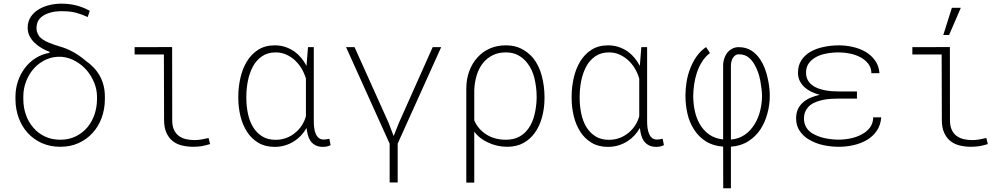

<svg xmlns="http://www.w3.org/2000/svg" viewBox="-20 -783 5441 1037"><path d="M129.4 -634.3Q129.4 -608.9 139.6 -588.4Q149.9 -567.9 167 -551.8Q183.6 -535.6 204.6 -523.4Q225.6 -511.2 247.6 -502.9L247.1 -497.6Q205.1 -490.2 171.4 -468.5Q137.7 -446.8 114.3 -415.5Q90.3 -383.8 77.1 -344.7Q64 -305.7 63.5 -263.2V-245.1Q64 -192.4 81.1 -146Q98.1 -99.6 129.9 -64.9Q161.1 -30.3 205.8 -10.3Q250.5 9.8 305.7 9.8Q360.8 9.8 405 -10.5Q449.2 -30.8 480.5 -65.4Q511.7 -99.6 528.8 -146Q545.9 -192.4 546.4 -245.1V-263.2Q545.9 -325.2 518.8 -373.3Q491.7 -421.4 442.4 -455.1Q411.1 -482.4 375.2 -502.2Q339.4 -522 301.8 -532.2Q272 -541 241.7 -553.5Q211.4 -565.9 192.9 -585.4Q183.1 -598.6 179.2 -614Q175.3 -629.4 178.7 -647Q182.1 -670.4 197.8 -685.8Q213.4 -701.2 235.8 -709.5Q257.8 -718.3 282.5 -720.9Q307.1 -723.6 328.6 -722.2Q362.8 -721.7 393.3 -713.4Q423.8 -705.1 453.6 -690.9L464.8 -724.6Q428.7 -744.6 389.6 -754.2Q350.6 -763.7 310.1 -763.2Q278.8 -763.2 246.8 -755.6Q214.8 -748 189 -732.4Q163.1 -716.8 146.5 -692.4Q129.9 -668 129.4 -634.3ZM106 -245.1V-263.2Q106 -305.7 121.8 -345.5Q137.7 -385.3 165 -415.5Q192.9 -445.3 230.7 -462.2Q268.6 -479 314 -476.1Q353.5 -472.2 387.9 -452.6Q422.4 -433.1 448.2 -403.8Q473.6 -373.5 488.5 -337.2Q503.4 -300.8 503.9 -263.2V-245.1Q503.4 -201.7 489.5 -162.1Q475.6 -122.6 450.2 -93.3Q424.3 -63.5 387.9 -45.9Q351.6 -28.3 305.7 -28.3Q259.3 -28.3 222.4 -45.9Q185.5 -63.5 160.2 -93.3Q134.3 -122.6 120.4 -161.9Q106.4 -201.2 106 -245.1Z M707 -528.3V-488.8H865.2L866.2 -135.3Q866.2 -94.7 878.4 -66.9Q890.6 -39.1 911.6 -22Q932.6 -4.9 961.4 2.4Q990.2 9.8 1025.4 9.8Q1036.6 9.8 1047.9 8.8Q1059.1 7.8 1069.8 6.3Q1080.6 3.9 1091.8 1.5Q1103 -1 1114.7 -4.9L1106.4 -37.6Q1088.4 -33.7 1069.6 -30Q1050.8 -26.4 1030.8 -26.4Q1005.4 -26.4 983.4 -31.7Q961.4 -37.1 944.8 -49.8Q928.7 -62 919.4 -82.5Q910.2 -103 910.2 -134.3L909.7 -528.8Z M1674.8 -528.3H1643.6L1635.7 -430.2L1635.3 -427.2Q1623.5 -450.2 1607.4 -469.7Q1591.3 -489.3 1570.8 -504.4Q1548.3 -520 1521.5 -529.1Q1494.6 -538.1 1464.4 -538.1Q1411.6 -538.1 1374 -513.9Q1336.4 -489.7 1312.5 -449.7Q1289.6 -411.1 1278.3 -361.6Q1267.1 -312 1267.1 -262.2V-252Q1267.1 -203.1 1278.8 -155.3Q1290.5 -107.4 1314.5 -70.8Q1337.9 -34.2 1375 -12Q1412.1 10.3 1463.4 10.3Q1493.2 10.3 1519.8 2.2Q1546.4 -5.9 1569.3 -20.5Q1589.8 -33.7 1606.7 -52Q1623.5 -70.3 1635.7 -91.8Q1637.7 -73.2 1642.3 -55.2Q1647 -37.1 1656.2 -22.9Q1666.5 -7.8 1683.3 1.2Q1700.2 10.3 1724.6 10.3Q1735.8 10.3 1745.6 8.1Q1755.4 5.9 1765.6 1L1758.8 -33.7Q1752 -32.2 1744.6 -30.8Q1737.3 -29.3 1729 -29.3Q1711.4 -29.3 1700.7 -38.6Q1689.9 -47.9 1684.6 -62.5Q1678.7 -76.7 1676.8 -94Q1674.8 -111.3 1674.8 -127.4ZM1310.5 -252V-262.2Q1310.5 -302.7 1318.6 -345Q1326.7 -387.2 1346.2 -424.3Q1363.8 -457 1394.3 -478.5Q1424.8 -500 1469.7 -500Q1500 -500 1526.4 -488Q1552.7 -476.1 1573.7 -456.5Q1594.7 -437 1609.6 -411.4Q1624.5 -385.7 1632.3 -358.4V-189Q1632.3 -174.8 1632.3 -168.7Q1632.3 -162.6 1632.3 -155.3Q1625 -128.9 1610.6 -106.4Q1596.2 -84 1576.2 -67.4Q1554.7 -48.8 1527.3 -38.3Q1500 -27.8 1468.8 -27.8Q1425.8 -27.8 1396 -46.6Q1366.2 -65.4 1347.7 -95.2Q1327.6 -127.9 1319.1 -169.4Q1310.5 -210.9 1310.5 -252Z M2316.9 -528.3 2134.8 -120.1 2106.9 -49.8H2105.5L2078.6 -120.1L1895 -528.3H1849.1L2084.5 -6.8V202.6H2127.9V-7.3L2362.8 -528.3Z M2920.9 -252V-262.2Q2920.4 -319.8 2905.8 -375Q2891.1 -430.2 2858.9 -470.2Q2833 -500.5 2797.1 -519.3Q2761.2 -538.1 2712.4 -538.1Q2664.6 -538.1 2626 -521.2Q2587.4 -504.4 2559.6 -473.6Q2531.2 -442.9 2514.9 -399.9Q2498.5 -356.9 2498.5 -303.7V203.1H2541.5V-72.3Q2555.2 -53.2 2574 -38.6Q2592.8 -23.9 2614.3 -14.2Q2638.2 -2.4 2664.8 3.7Q2691.4 9.8 2718.8 9.8Q2769.5 9.8 2806.2 -10.3Q2842.8 -30.3 2867.7 -64.5Q2894.5 -101.1 2907.7 -150.6Q2920.9 -200.2 2920.9 -252ZM2878.4 -262.2V-252Q2877.4 -208.5 2867.4 -165.5Q2857.4 -122.6 2835 -90.3Q2814.9 -61 2784.7 -44.7Q2754.4 -28.3 2712.4 -28.3Q2682.1 -28.3 2656 -35.2Q2629.9 -42 2608.4 -55.7Q2586.4 -69.3 2569.3 -88.6Q2552.2 -107.9 2541.5 -132.8V-295.9Q2543 -337.9 2554.7 -376.5Q2566.4 -415 2589.4 -443.4Q2610.4 -469.2 2640.9 -484.6Q2671.4 -500 2712.4 -500Q2751.5 -500 2779.8 -484.1Q2808.1 -468.3 2827.6 -442.9Q2855.5 -408.2 2866.9 -358.6Q2878.4 -309.1 2878.4 -262.2Z M3475.1 -528.3H3443.8L3436 -430.2L3435.5 -427.2Q3423.8 -450.2 3407.7 -469.7Q3391.6 -489.3 3371.1 -504.4Q3348.6 -520 3321.8 -529.1Q3294.9 -538.1 3264.6 -538.1Q3211.9 -538.1 3174.3 -513.9Q3136.7 -489.7 3112.8 -449.7Q3089.8 -411.1 3078.6 -361.6Q3067.4 -312 3067.4 -262.2V-252Q3067.4 -203.1 3079.1 -155.3Q3090.8 -107.4 3114.7 -70.8Q3138.2 -34.2 3175.3 -12Q3212.4 10.3 3263.7 10.3Q3293.5 10.3 3320.1 2.2Q3346.7 -5.9 3369.6 -20.5Q3390.1 -33.7 3407 -52Q3423.8 -70.3 3436 -91.8Q3438 -73.2 3442.6 -55.2Q3447.3 -37.1 3456.5 -22.9Q3466.8 -7.8 3483.6 1.2Q3500.5 10.3 3524.9 10.3Q3536.1 10.3 3545.9 8.1Q3555.7 5.9 3565.9 1L3559.1 -33.7Q3552.2 -32.2 3544.9 -30.8Q3537.6 -29.3 3529.3 -29.3Q3511.7 -29.3 3501 -38.6Q3490.2 -47.9 3484.9 -62.5Q3479 -76.7 3477.1 -94Q3475.1 -111.3 3475.1 -127.4ZM3110.8 -252V-262.2Q3110.8 -302.7 3118.9 -345Q3127 -387.2 3146.5 -424.3Q3164.1 -457 3194.6 -478.5Q3225.1 -500 3270 -500Q3300.3 -500 3326.7 -488Q3353 -476.1 3374 -456.5Q3395 -437 3409.9 -411.4Q3424.8 -385.7 3432.6 -358.4V-189Q3432.6 -174.8 3432.6 -168.7Q3432.6 -162.6 3432.6 -155.3Q3425.3 -128.9 3410.9 -106.4Q3396.5 -84 3376.5 -67.4Q3355 -48.8 3327.6 -38.3Q3300.3 -27.8 3269 -27.8Q3226.1 -27.8 3196.3 -46.6Q3166.5 -65.4 3147.9 -95.2Q3127.9 -127.9 3119.4 -169.4Q3110.8 -210.9 3110.8 -252Z M3885.7 8.8 3886.2 233.9H3927.7V9.3Q3981.9 5.4 4022 -20.3Q4062 -45.9 4087.9 -85.4Q4111.8 -122.6 4124.8 -170.2Q4137.7 -217.8 4137.7 -266.6Q4137.7 -311 4125.5 -364.5Q4113.3 -418 4088.9 -457.5Q4068.4 -490.2 4039.1 -509.3Q4009.8 -528.3 3969.7 -528.3Q3951.2 -528.3 3936.3 -521Q3921.4 -513.7 3911.1 -502Q3898.9 -487.3 3892.3 -468.3Q3885.7 -449.2 3885.7 -429.2V-29.8Q3841.3 -34.7 3810.5 -56.4Q3779.8 -78.1 3760.7 -110.8Q3741.2 -143.6 3732.7 -183.8Q3724.1 -224.1 3724.1 -265.6Q3724.6 -295.4 3729.2 -327.6Q3733.9 -359.9 3744.1 -391.1Q3754.4 -421.9 3771.7 -449.5Q3789.1 -477.1 3814.5 -496.6L3793.5 -528.8Q3764.2 -508.8 3743.4 -479.7Q3722.7 -450.7 3709.5 -417Q3694.8 -381.3 3688.5 -342.5Q3682.1 -303.7 3682.1 -266.6Q3682.1 -216.3 3693.1 -168.5Q3704.1 -120.6 3729 -83Q3753.4 -44.4 3792 -19.8Q3830.6 4.9 3885.7 8.8ZM3927.7 -29.3V-429.7Q3927.7 -443.8 3932.1 -457Q3936.5 -470.2 3945.3 -479Q3949.7 -483.9 3956.1 -486.8Q3962.4 -489.7 3969.7 -489.7Q4002 -489.7 4022.5 -473.4Q4043 -457 4056.6 -431.6Q4077.6 -394.5 4086.4 -347.2Q4095.2 -299.8 4095.7 -265.6Q4095.7 -226.1 4085.9 -185.8Q4076.2 -145.5 4056.2 -113.3Q4035.2 -78.1 4003.4 -55.7Q3971.7 -33.2 3927.7 -29.3Z M4279.8 -143.6Q4279.8 -104 4299.1 -76.2Q4318.4 -48.3 4344.2 -32.2Q4383.3 -8.3 4425.8 0.7Q4468.3 9.8 4510.7 9.8Q4551.3 9.8 4590.8 0.7Q4630.4 -8.3 4662.6 -27.3Q4694.3 -45.9 4715.3 -76.4Q4736.3 -106.9 4739.7 -149.4H4696.3Q4695.8 -117.7 4679.2 -95Q4662.6 -72.3 4636.7 -58.6Q4609.4 -43 4575.7 -35.9Q4542 -28.8 4510.7 -28.8Q4475.1 -28.8 4437.7 -36.1Q4400.4 -43.5 4367.7 -62.5Q4346.2 -75.2 4334.2 -95.9Q4322.3 -116.7 4322.3 -142.1Q4322.3 -166.5 4331.3 -184.3Q4340.3 -202.1 4355.5 -214.8Q4370.1 -226.1 4389.4 -233.2Q4408.7 -240.2 4430.2 -244.6Q4450.2 -248 4471.2 -249.3Q4492.2 -250.5 4510.7 -250.5H4608.4V-289.1H4510.7Q4492.7 -289.1 4472.9 -290.5Q4453.1 -292 4433.6 -295.9Q4414.6 -299.8 4397.2 -306.2Q4379.9 -312.5 4366.7 -323.2Q4351.1 -335 4342.3 -351.6Q4333.5 -368.2 4333.5 -390.6Q4333.5 -418 4345.9 -437.5Q4358.4 -457 4381.3 -471.2Q4405.3 -486.3 4439.7 -493.2Q4474.1 -500 4510.7 -500Q4539.1 -500 4569.8 -493.9Q4600.6 -487.8 4626.5 -474.1Q4651.9 -460.9 4668.9 -439.5Q4686 -418 4686.5 -387.7H4730Q4727.1 -427.2 4706.8 -455.6Q4686.5 -483.9 4656.2 -502.4Q4625 -520.5 4587.2 -529.3Q4549.3 -538.1 4510.7 -538.1Q4469.7 -538.1 4428.5 -529.5Q4387.2 -521 4355 -502Q4325.7 -484.4 4307.9 -456.8Q4290 -429.2 4290 -389.6Q4290 -364.7 4300 -345.2Q4310.1 -325.7 4326.7 -310.5Q4342.3 -296.9 4363.3 -286.9Q4384.3 -276.9 4407.2 -271Q4382.3 -265.1 4360.1 -256.1Q4337.9 -247.1 4320.8 -232.9Q4301.3 -217.3 4290.5 -195.1Q4279.8 -172.9 4279.8 -143.6Z M4907.7 -528.3V-488.8H5065.9L5066.9 -135.3Q5066.9 -94.7 5079.1 -66.9Q5091.3 -39.1 5112.3 -22Q5133.3 -4.9 5162.1 2.4Q5190.9 9.8 5226.1 9.8Q5237.3 9.8 5248.5 8.8Q5259.8 7.8 5270.5 6.3Q5281.2 3.9 5292.5 1.5Q5303.7 -1 5315.4 -4.9L5307.1 -37.6Q5289.1 -33.7 5270.3 -30Q5251.5 -26.4 5231.4 -26.4Q5206.1 -26.4 5184.1 -31.7Q5162.1 -37.1 5145.5 -49.8Q5129.4 -62 5120.1 -82.5Q5110.8 -103 5110.8 -134.3L5110.4 -528.8ZM5121.1 -740.7 5074.7 -593.8H5106L5169.4 -740.7Z"/></svg>

Font: Roboto Mono ExtraLight
Style: Regular
Weight: 250
Monospace: yes
Designer: Google
Version: Version 3.000